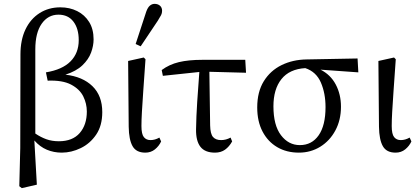

<svg xmlns="http://www.w3.org/2000/svg" viewBox="-20 -778 2162 995"><path d="M163 -522V-86Q191 -67 220 -56.5Q249 -46 285 -46Q356 -46 393 -88.5Q430 -131 430 -200Q430 -241 411.5 -278.5Q393 -316 348.5 -339.5Q304 -363 227 -360L218 -403Q303 -417 345.5 -460Q388 -503 388 -570Q388 -630 360.5 -666Q333 -702 283 -702Q229 -702 196 -655Q163 -608 163 -522ZM80 187 85 -11 86 -496Q86 -571 112 -625.5Q138 -680 185 -710Q232 -740 293 -740Q341 -740 380 -720.5Q419 -701 442 -664Q465 -627 465 -574Q465 -541 452 -505.5Q439 -470 407 -439.5Q375 -409 319 -391Q408 -381 459 -331.5Q510 -282 510 -197Q510 -127 478.5 -80.5Q447 -34 398.5 -10.5Q350 13 300 13Q259 13 223 -2Q187 -17 158 -50L171 179L93 197Z M733 13Q686 13 667 -20.5Q648 -54 647 -121L644 -462L725 -480L734 -471Q727 -373 722.5 -307.5Q718 -242 715.5 -199Q713 -156 713 -125Q713 -83 725.5 -67.5Q738 -52 760 -52Q783 -52 806 -65L815 -45Q804 -21 783 -4Q762 13 733 13ZM683 -550 738 -718Q746 -740 757 -749Q768 -758 781 -758Q798 -758 809 -748.5Q820 -739 820 -722Q820 -710 815 -700Q810 -690 798 -671L709 -538Z M824 -385 818 -415Q857 -444 907 -456Q957 -468 1029 -468H1251L1255 -401L1065 -406L1069 -128Q1070 -84 1084 -68Q1098 -52 1126 -52Q1151 -52 1175 -65L1183 -45Q1168 -18 1146.5 -2.5Q1125 13 1094 13Q1042 13 1018.5 -17.5Q995 -48 996 -108Q997 -173 1002 -250.5Q1007 -328 1013 -405Z M1529 13Q1465 13 1416.5 -15.5Q1368 -44 1340.5 -96.5Q1313 -149 1313 -221Q1313 -302 1347 -357Q1381 -412 1439 -440.5Q1497 -469 1569 -470L1833 -475L1837 -403L1641 -417Q1693 -391 1720 -340Q1747 -289 1747 -225Q1747 -156 1718 -102Q1689 -48 1639.5 -17.5Q1590 13 1529 13ZM1397 -227Q1397 -129 1436 -77.5Q1475 -26 1534 -26Q1596 -26 1631.5 -77Q1667 -128 1667 -223Q1667 -294 1643 -350Q1619 -406 1562 -425Q1480 -420 1438.5 -368Q1397 -316 1397 -227Z M2030 13Q1983 13 1964 -20.5Q1945 -54 1944 -121L1941 -462L2022 -480L2031 -471Q2024 -373 2019.5 -307.5Q2015 -242 2012.5 -199Q2010 -156 2010 -125Q2010 -83 2022.5 -67.5Q2035 -52 2057 -52Q2080 -52 2103 -65L2112 -45Q2101 -21 2080 -4Q2059 13 2030 13Z"/></svg>

Font: Source Serif 4 Subhead
Style: Regular
Weight: 400
Designer: Frank Grießhammer
Foundry: Adobe Systems Incorporated
Version: Version 4.004;hotconv 1.0.117;makeotfexe 2.5.65602